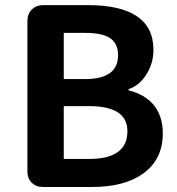

<svg xmlns="http://www.w3.org/2000/svg" viewBox="-20 -743 705 763"><path d="M150.4 0Q123 0 106 -17.1Q88.9 -34.2 88.9 -61.5V-659.2Q88.9 -687.5 106.4 -705.1Q124 -722.7 152.3 -722.7H328.1Q589.8 -722.7 589.8 -544.9Q589.8 -493.2 563.5 -450.2Q536.1 -404.3 491.2 -388.7V-383.8Q552.7 -369.1 588.9 -328.1Q627 -283.2 627 -212.9Q627 -108.4 546.9 -51.8Q472.7 0 346.7 0H217.8ZM233.4 -111.3H334Q486.3 -111.3 486.3 -221.7Q486.3 -321.3 334 -321.3H233.4V-215.8ZM233.4 -428.7H317.4Q449.2 -428.7 449.2 -523.4Q449.2 -570.3 417 -591.8Q385.7 -612.3 319.3 -612.3H233.4V-520.5Z"/></svg>

Font: Bpmf GenSen Rounded B
Style: B
Weight: 700
Foundry: But Ko
Version: Version 1.320